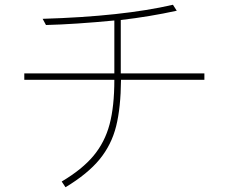

<svg xmlns="http://www.w3.org/2000/svg" viewBox="-20 -711 960 806"><path d="M488 -376Q487 -259 467.5 -181Q448 -103 398 -42Q348 19 255 75L239 51Q325 0 372.5 -57Q420 -114 440 -189Q460 -264 460 -376H82V-403H460V-625Q293 -609 173 -606L159 -632Q494 -642 706 -691L722 -666Q608 -641 487 -627V-403H838V-376Z"/></svg>

Font: LINE Seed Sans KR Thin
Style: Regular
Weight: 250
Designer: LINE BX Design & Sandoll Inc & Dalton Maag Ltd
Foundry: Sandoll Inc.
Version: Version 1.000